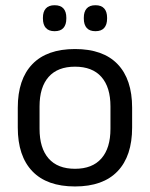

<svg xmlns="http://www.w3.org/2000/svg" viewBox="-20 -684 560 717"><path d="M260.1 12.3Q155.2 12.3 100.8 -44.5Q46.4 -101.2 46.4 -207.7V-281.9Q46.4 -388 100.9 -444.5Q155.3 -500.9 260.1 -500.9Q364.9 -500.9 419.1 -444.5Q473.4 -388 473.4 -281.9V-207.7Q473.4 -101.2 419.1 -44.5Q364.9 12.3 260.1 12.3ZM260.1 -53.7Q324.8 -53.7 358.6 -92.2Q392.5 -130.7 392.5 -203V-286.6Q392.5 -358.5 358.7 -396.7Q324.9 -435 260.1 -435Q195.3 -435 161.5 -396.7Q127.7 -358.5 127.7 -286.6V-203Q127.7 -130.7 161.5 -92.2Q195.3 -53.7 260.1 -53.7ZM183.8 -567.5Q162.2 -567.5 151.2 -579.7Q140.3 -591.9 140.3 -614.6V-618Q140.3 -640.4 151.2 -652.4Q162.2 -664.5 183.8 -664.5Q206.2 -664.5 216.9 -652.4Q227.7 -640.4 227.7 -618V-614.6Q227.7 -591.9 216.9 -579.7Q206.2 -567.5 183.8 -567.5ZM336.5 -567.5Q314.5 -567.5 303.8 -579.7Q293 -591.9 293 -614.6V-618Q293 -640.4 303.8 -652.4Q314.5 -664.5 336.5 -664.5Q358.4 -664.5 369.1 -652.4Q379.9 -640.4 379.9 -618V-614.6Q379.9 -591.9 369.1 -579.7Q358.4 -567.5 336.5 -567.5Z"/></svg>

Font: Anek Malayalam Medium
Style: Regular
Weight: 500
Designer: Maithili Shingre (Malayalam) & Yesha Goshar (Latin)
Foundry: Ek Type
Version: Version 1.003